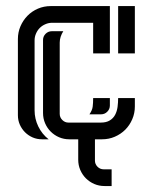

<svg xmlns="http://www.w3.org/2000/svg" viewBox="-20 -460 504 634"><path d="M209 0Q190.9 0 175 -6.8Q159.2 -13.7 147.5 -25.4Q135.7 -37.1 128.9 -53Q122.1 -68.8 122.1 -86.9V-328.1Q122.1 -339.8 130.6 -348.4Q139.2 -356.9 150.9 -356.9H189Q183.6 -348.6 180.4 -338.9Q177.2 -329.1 177.2 -319.3V-84Q177.2 -72.3 185.8 -63.7Q194.3 -55.2 206.1 -55.2H312.5Q331.1 -55.2 342.5 -62.3Q354 -69.3 360.1 -80.8Q366.2 -92.3 368.2 -106.9Q370.1 -121.6 370.1 -136.2H425.3V-108.4Q425.3 -85.9 416.7 -66.2Q408.2 -46.4 393.6 -31.7Q378.9 -17.1 359.1 -8.5Q339.4 0 316.9 0H293.5V70.3Q293.5 82 302 90.6Q310.5 99.1 322.3 99.1H348.6V154.3H325.2Q307.1 154.3 291.3 147.5Q275.4 140.6 263.7 128.9Q252 117.2 245.1 101.3Q238.3 85.4 238.3 67.4V0ZM152.3 -384.8Q140.6 -384.8 129.9 -380.1Q119.1 -375.5 111.3 -367.7Q103.5 -359.9 98.9 -349.1Q94.2 -338.4 94.2 -326.7V-95.7Q94.2 -67.9 106.4 -42.5Q118.7 -17.1 140.6 0H118.7Q102.1 0 87.6 -6.3Q73.2 -12.7 62.5 -23.4Q51.8 -34.2 45.4 -48.6Q39.1 -63 39.1 -79.6V-331.1Q39.1 -353.5 47.6 -373.3Q56.2 -393.1 70.8 -408Q85.4 -422.9 105.2 -431.4Q125 -439.9 147.5 -439.9H342.8V-283.7H287.6V-384.8ZM425.3 -283.7H370.1V-439.9H425.3ZM275.4 -82.5Q284.7 -96.2 286.1 -108.2Q287.6 -120.1 287.6 -136.2H342.8V-111.8Q342.8 -99.6 334.2 -91.1Q325.7 -82.5 313.5 -82.5Z"/></svg>

Font: Isar CAT
Style: Regular
Weight: 400
Designer: Digitized by Peter Wiegel
Foundry: CAT-Fonts, Peter Wiegel
Version: Version 1.000; ttfautohint (v1.3)